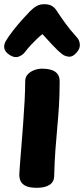

<svg xmlns="http://www.w3.org/2000/svg" viewBox="-40 -879 400 914"><path d="M79.9 -491.7Q79.9 -511.9 92.2 -525.2Q104.6 -538.4 123.2 -545.3Q141.9 -552.1 159.9 -552.1Q202.2 -552.1 223.1 -537.1Q244 -522 244 -492.4Q244 -424.3 240.4 -370.7Q236.9 -317 232.3 -267.6Q227.8 -218.1 223.7 -163.9Q219.7 -109.8 217.9 -40.4Q217.1 -12.1 195.2 1.4Q173.2 15 135.3 15Q100 15 81.7 5.7Q63.4 -3.7 57.6 -17.9Q51.8 -32.1 51.8 -47.1Q51.8 -56.1 54.6 -91.3Q57.3 -126.6 61.4 -177.5Q65.4 -228.4 69.9 -286.1Q74.3 -343.8 77.1 -397.7Q79.9 -451.6 79.9 -491.7ZM78.8 -631.2Q68 -616.4 48.4 -609.3Q28.8 -602.1 5.2 -617.7Q-16.4 -632.3 -19.5 -649.2Q-22.6 -666 -12 -684.4Q1.4 -706.7 22.8 -734.1Q44.2 -761.6 66.6 -786.5Q88.9 -811.4 103.2 -825.8Q120.4 -842.8 135.5 -850.9Q150.6 -859 171.4 -859Q194.1 -859 208.3 -850Q222.4 -841 232.6 -823.8Q245.4 -803.7 269.9 -769.8Q294.3 -735.9 326 -701.2Q338.6 -687.7 340.1 -667.2Q341.6 -646.8 323.6 -627.8Q305.9 -607.3 287.7 -609.2Q269.4 -611 256.7 -620.7Q234.3 -638.1 209.1 -665.4Q183.8 -692.8 162 -716.6Q150.6 -707.9 135.9 -694Q121.2 -680.1 106.4 -664.1Q91.6 -648 78.8 -631.2Z"/></svg>

Font: Playpen Sans Arabic
Style: Regular
Weight: 400
Designer: Azza Alameddine, Laura Meseguer, Veronika Burian, José Scaglione
Foundry: TypeTogether
Version: Version 2.000